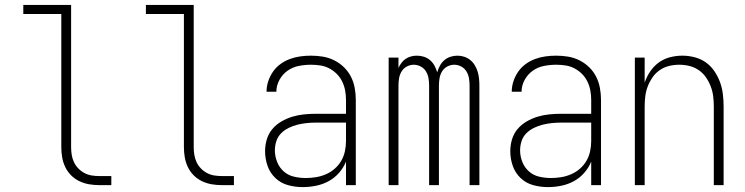

<svg xmlns="http://www.w3.org/2000/svg" viewBox="-20 -755 3040 783"><path d="M385 0Q364 0 343.5 -3.5Q323 -7 304 -16Q285 -25 270 -40Q255 -55 246 -74Q237 -93 233.5 -113.5Q230 -134 230 -155V-698H75V-735H270V-155Q270 -139 272.5 -123.5Q275 -108 281.5 -94Q288 -80 299 -68.5Q310 -57 324 -49.5Q338 -42 353.5 -39.5Q369 -37 385 -37H434V0Z M885 0Q864 0 843.5 -3.5Q823 -7 804 -16Q785 -25 770 -40Q755 -55 746 -74Q737 -93 733.5 -113.5Q730 -134 730 -155V-698H575V-735H770V-155Q770 -139 772.5 -123.5Q775 -108 781.5 -94Q788 -80 799 -68.5Q810 -57 824 -49.5Q838 -42 853.5 -39.5Q869 -37 885 -37H934V0Z M1214 8Q1184 8 1154.5 0Q1125 -8 1103 -29Q1081 -50 1071 -79Q1061 -108 1061 -138Q1061 -163 1068 -186.5Q1075 -210 1090.5 -228.5Q1106 -247 1127.5 -259.5Q1149 -272 1172 -279Q1195 -286 1219.5 -288.5Q1244 -291 1268 -291H1391V-348Q1391 -367 1387.5 -386Q1384 -405 1375.5 -422.5Q1367 -440 1353.5 -453.5Q1340 -467 1323 -476Q1306 -485 1287 -488Q1268 -491 1248 -491Q1223 -491 1198 -486Q1173 -481 1152.5 -466.5Q1132 -452 1119.5 -429Q1107 -406 1107 -381H1067Q1067 -403 1074 -424Q1081 -445 1093.5 -463Q1106 -481 1124 -494Q1142 -507 1162.5 -514.5Q1183 -522 1204.5 -525Q1226 -528 1248 -528Q1273 -528 1297 -524Q1321 -520 1343 -509Q1365 -498 1382.5 -481Q1400 -464 1411 -442.5Q1422 -421 1426.5 -396.5Q1431 -372 1431 -348V0H1391V-96Q1381 -71 1362.5 -50Q1344 -29 1320 -16Q1296 -3 1269 2.5Q1242 8 1214 8ZM1227 -29Q1248 -29 1269 -32.5Q1290 -36 1309.5 -44.5Q1329 -53 1345 -67Q1361 -81 1371.5 -99Q1382 -117 1386.5 -138Q1391 -159 1391 -180V-255H1268Q1249 -255 1230 -253Q1211 -251 1193 -246.5Q1175 -242 1157.5 -233.5Q1140 -225 1126.5 -211.5Q1113 -198 1107 -179.5Q1101 -161 1101 -142Q1101 -118 1110 -95Q1119 -72 1137 -56Q1155 -40 1179 -34.5Q1203 -29 1227 -29Z M1565 0V-520H1605V-478Q1610 -489 1617.5 -499Q1625 -509 1635 -515.5Q1645 -522 1656.5 -525Q1668 -528 1680 -528Q1695 -528 1709 -523.5Q1723 -519 1734 -509.5Q1745 -500 1752 -487Q1759 -474 1763 -460Q1767 -474 1774 -487Q1781 -500 1792 -509.5Q1803 -519 1817 -523.5Q1831 -528 1845 -528Q1860 -528 1873.5 -523.5Q1887 -519 1898 -510Q1909 -501 1916.5 -488.5Q1924 -476 1928 -462.5Q1932 -449 1933.5 -435Q1935 -421 1935 -406V0H1895V-406Q1895 -421 1892.5 -436Q1890 -451 1882 -464Q1874 -477 1860.5 -484Q1847 -491 1833 -491Q1818 -491 1804.5 -484Q1791 -477 1783 -464Q1775 -451 1772.5 -436Q1770 -421 1770 -406V0H1730V-406Q1730 -421 1727.5 -436Q1725 -451 1717 -464Q1709 -477 1695.5 -484Q1682 -491 1667 -491Q1653 -491 1639.5 -484Q1626 -477 1618 -464Q1610 -451 1607.5 -436Q1605 -421 1605 -406V0Z M2214 8Q2184 8 2154.5 0Q2125 -8 2103 -29Q2081 -50 2071 -79Q2061 -108 2061 -138Q2061 -163 2068 -186.5Q2075 -210 2090.5 -228.5Q2106 -247 2127.5 -259.5Q2149 -272 2172 -279Q2195 -286 2219.5 -288.5Q2244 -291 2268 -291H2391V-348Q2391 -367 2387.5 -386Q2384 -405 2375.5 -422.5Q2367 -440 2353.5 -453.5Q2340 -467 2323 -476Q2306 -485 2287 -488Q2268 -491 2248 -491Q2223 -491 2198 -486Q2173 -481 2152.5 -466.5Q2132 -452 2119.5 -429Q2107 -406 2107 -381H2067Q2067 -403 2074 -424Q2081 -445 2093.5 -463Q2106 -481 2124 -494Q2142 -507 2162.5 -514.5Q2183 -522 2204.5 -525Q2226 -528 2248 -528Q2273 -528 2297 -524Q2321 -520 2343 -509Q2365 -498 2382.5 -481Q2400 -464 2411 -442.5Q2422 -421 2426.5 -396.5Q2431 -372 2431 -348V0H2391V-96Q2381 -71 2362.5 -50Q2344 -29 2320 -16Q2296 -3 2269 2.5Q2242 8 2214 8ZM2227 -29Q2248 -29 2269 -32.5Q2290 -36 2309.5 -44.5Q2329 -53 2345 -67Q2361 -81 2371.5 -99Q2382 -117 2386.5 -138Q2391 -159 2391 -180V-255H2268Q2249 -255 2230 -253Q2211 -251 2193 -246.5Q2175 -242 2157.5 -233.5Q2140 -225 2126.5 -211.5Q2113 -198 2107 -179.5Q2101 -161 2101 -142Q2101 -118 2110 -95Q2119 -72 2137 -56Q2155 -40 2179 -34.5Q2203 -29 2227 -29Z M2569 0V-520H2609V-418Q2617 -442 2631.5 -463.5Q2646 -485 2666.5 -500Q2687 -515 2712 -521.5Q2737 -528 2763 -528Q2788 -528 2813 -521.5Q2838 -515 2858.5 -500.5Q2879 -486 2893.5 -464.5Q2908 -443 2916.5 -419.5Q2925 -396 2928 -370.5Q2931 -345 2931 -320V0H2891V-320Q2891 -341 2888.5 -362Q2886 -383 2878.5 -402.5Q2871 -422 2859 -439.5Q2847 -457 2829.5 -469Q2812 -481 2791.5 -486Q2771 -491 2750 -491Q2729 -491 2708.5 -486Q2688 -481 2670.5 -469Q2653 -457 2641 -439.5Q2629 -422 2621.5 -402.5Q2614 -383 2611.5 -362Q2609 -341 2609 -320V0Z"/></svg>

Font: Iosevka SS04 Extralight
Style: Regular
Weight: 200
Monospace: yes
Designer: Belleve Invis
Foundry: Belleve Invis
Version: Version 19.0.0; ttfautohint (v1.8.4)